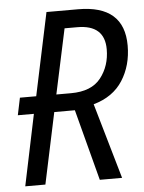

<svg xmlns="http://www.w3.org/2000/svg" viewBox="-52 -756 600 798"><g transform="rotate(-5 248.0 -357.0)"><path d="M21 0H105L168 -297H254L332 0H425L334 -315Q416 -338 456 -400.5Q496 -463 496 -546Q496 -714 304 -714H172L99 -369H31L16 -297H83ZM183 -369 241 -640H294Q408 -640 408 -538Q408 -469 369 -419Q330 -369 244 -369Z"/></g></svg>

Font: Noto Sans UI SemiCondensed
Style: Italic
Weight: 400
Width: 4
Italic angle: -12°
Designer: Monotype Design Team
Foundry: Monotype Imaging Inc.
Version: Version 1.901